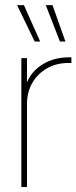

<svg xmlns="http://www.w3.org/2000/svg" viewBox="-20 -748 306 768"><path d="M65.4 0V-515.6H87.9V-419.4H88.4Q107.4 -465.3 152.6 -491.9Q197.8 -518.6 253.9 -518.6H265.6V-496.1H253.9Q206.1 -496.1 168.5 -474.9Q130.9 -453.6 109.4 -416.7Q87.9 -379.9 87.9 -332V0ZM118.7 -582 48.3 -727.5H75.7L140.6 -582ZM219.7 -582 163.1 -727.5H189.9L241.7 -582Z"/></svg>

Font: Inter Display Thin
Style: Regular
Weight: 100
Designer: Rasmus Andersson
Foundry: rsms
Version: Version 4.000;git-a52131595